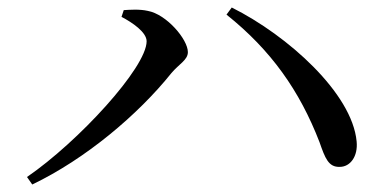

<svg xmlns="http://www.w3.org/2000/svg" viewBox="-20 -600 1040 512"><path d="M304 -555C333 -540 371 -514 371 -490C371 -420 189 -222 52 -128L66 -108C208 -176 348 -294 437 -405C457 -429 481 -440 481 -461C481 -495 424 -562 374 -571C352 -576 326 -574 310 -573ZM886 -155C914 -155 935 -183 931 -223C919 -351 748 -505 598 -580L584 -561C703 -466 779 -358 832 -221C847 -178 856 -154 886 -155Z"/></svg>

Font: Noto Serif JP Medium
Style: Regular
Weight: 500
Designer: Ryoko NISHIZUKA 西塚涼子 (kana & ideographs); Frank Grießhammer (Latin, Greek & Cyrillic); Wenlong ZHANG 张文龙 (bopomofo); San
Foundry: Adobe
Version: Version 2.001;hotconv 1.1.0;makeotfexe 2.6.0